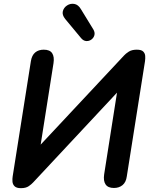

<svg xmlns="http://www.w3.org/2000/svg" viewBox="-20 -972 788 1001"><path d="M89 9Q66 9 56 -1Q46 -11 45 -25.5Q44 -40 46 -52L141 -653Q146 -684 163.5 -698.5Q181 -713 208 -713Q240 -713 252 -694.5Q264 -676 259 -643L192 -218L627 -683Q635 -692 651 -702.5Q667 -713 693 -713Q717 -713 726.5 -703.5Q736 -694 737 -680.5Q738 -667 736 -653L641 -52Q637 -22 619 -7Q601 8 574 8Q543 8 530.5 -10.5Q518 -29 523 -63L590 -489L153 -21Q145 -12 130 -1.5Q115 9 89 9ZM403 -773 320 -873Q303 -894 307.5 -913Q312 -932 329.5 -943.5Q347 -955 367.5 -951.5Q388 -948 402 -924L467 -818Q476 -802 472 -788Q468 -774 456 -765.5Q444 -757 429.5 -758Q415 -759 403 -773Z"/></svg>

Font: Nunito
Style: Bold Italic
Weight: 700
Italic angle: -9°
Designer: Vernon Adams
Foundry: Vernon Adams
Version: Version 3.601; ttfautohint (v1.8.2.53-6de2)